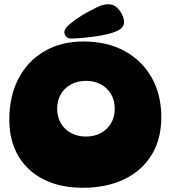

<svg xmlns="http://www.w3.org/2000/svg" viewBox="-20 -894 806 907"><path d="M371 -7Q265 -7 187 -46Q109 -85 66.5 -157.5Q24 -230 24 -329Q24 -439 67 -522Q110 -605 189 -651.5Q268 -698 374 -698Q486 -698 568.5 -653Q651 -608 696.5 -527.5Q742 -447 742 -340Q742 -237 696.5 -162.5Q651 -88 567.5 -47.5Q484 -7 371 -7ZM386 -249Q427 -249 457.5 -266Q488 -283 505 -312.5Q522 -342 522 -381Q522 -419 505 -448.5Q488 -478 457.5 -495Q427 -512 386 -512Q346 -512 315 -495Q284 -478 267 -448.5Q250 -419 250 -381Q250 -342 267 -312.5Q284 -283 315 -266Q346 -249 386 -249ZM284 -742Q284 -759 308.5 -779.5Q333 -800 371 -824Q406 -844 436.5 -859Q467 -874 492 -874Q515 -874 531 -859.5Q547 -845 556.5 -825.5Q566 -806 566 -789Q566 -769 547.5 -756Q529 -743 489 -733Q460 -726 427 -721.5Q394 -717 364.5 -714.5Q335 -712 316 -712Q301 -712 292.5 -721Q284 -730 284 -742Z"/></svg>

Font: DynaPuff SemiBold
Style: Regular
Weight: 600
Designer: Toshi Omagari, Jennifer Daniel
Foundry: Google Fonts
Version: Version 2.000